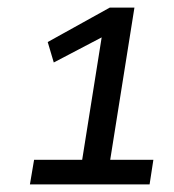

<svg xmlns="http://www.w3.org/2000/svg" viewBox="-20 -725 460 507"><path d="M59 -238 70 -303H197L250 -636H267L122 -560L106 -614L270 -705H335L271 -303H385L375 -238Z"/></svg>

Font: Nunito Sans 7pt Condensed SemiBold
Style: Italic
Weight: 600
Width: 3
Italic angle: -9°
Designer: Vernon Adams
Foundry: Vernon Adams
Version: Version 3.101;gftools[0.9.27]